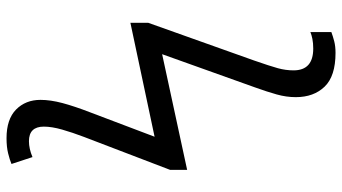

<svg xmlns="http://www.w3.org/2000/svg" viewBox="-248 -558 1042 585"><g transform="rotate(-90 272.5 -265.0)"><path d="M404.3 236.8Q333.5 236.8 301.5 203.6Q269.5 170.4 269.5 115.7Q269.5 86.9 277.8 57.4Q286.1 27.8 299.3 -8.8L400.4 -291.5L47.9 -215.3V-267.1L148.4 -529.8Q161.6 -564.5 170.7 -596.2Q179.7 -627.9 179.7 -651.9Q179.7 -697.3 135.3 -697.3Q112.3 -697.3 86.9 -686.5L65.9 -750.5Q78.6 -755.9 98.1 -760.7Q117.7 -765.6 144.5 -765.6Q202.1 -765.6 231.7 -736.6Q261.2 -707.5 261.2 -662.1Q261.2 -631.8 251.5 -595.2Q241.7 -558.6 223.6 -511.7L148.9 -314.5L496.1 -388.2V-334L381.3 -11.7Q364.3 37.1 357.7 61Q351.1 85 351.1 108.9Q351.1 168.9 417.5 168.9Q434.1 168.9 447 166.3Q460 163.6 467.8 160.2V224.1Q454.6 229 439.5 232.9Q424.3 236.8 404.3 236.8Z"/></g></svg>

Font: Open Sans
Style: Regular
Weight: 400
Designer: Monotype Design Team
Foundry: Monotype Imaging Inc.
Version: Version 3.000; ttfautohint (v1.8.4)